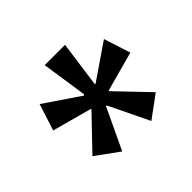

<svg xmlns="http://www.w3.org/2000/svg" viewBox="-78 -759 401 401"><g transform="rotate(-45 122.5 -559.0)"><path d="M79 -438 28 -475 96 -546V-547L8 -571L27 -630L105 -577L107 -579L92 -680H152L138 -579L139 -577L218 -631L237 -572L149 -548V-546L216 -476L167 -440L124 -529H122Z"/></g></svg>

Font: Bricolage Grotesque 96pt Condensed ExtraLight
Style: Regular
Weight: 200
Width: 3
Designer: Mathieu Triay
Foundry: Atelier Triay
Version: Version 1.001; ttfautohint (v1.8.4.7-5d5b);gftools[0.9.33.de